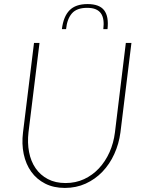

<svg xmlns="http://www.w3.org/2000/svg" viewBox="-20 -914 712 943"><path d="M86 0ZM302 -15Q351.5 -15 393 -34.2Q434.5 -53.5 466 -87.2Q497.5 -121 517.8 -166.2Q538 -211.5 544.5 -263.5L598 -703H625.5L571.5 -263.5Q564 -207 541.2 -157.2Q518.5 -107.5 483 -70.5Q447.5 -33.5 400.8 -12.2Q354 9 298.5 9Q243.5 9 201.8 -12.2Q160 -33.5 133.5 -70.5Q107 -107.5 96.5 -157.2Q86 -207 93 -263.5L147 -703H174L120 -264.5Q114 -212.5 122.8 -167Q131.5 -121.5 154.8 -87.8Q178 -54 215 -34.5Q252 -15 302 -15ZM410 -894Q468.5 -894 491.8 -863.2Q515 -832.5 508 -771H487.5Q490.5 -796 487.8 -815.5Q485 -835 475.8 -848.2Q466.5 -861.5 450 -868.5Q433.5 -875.5 408 -875.5Q357 -875.5 333.2 -848.2Q309.5 -821 304.5 -771H284Q291.5 -833 321.5 -863.5Q351.5 -894 410 -894Z"/></svg>

Font: Lato Thin
Style: Italic
Weight: 200
Italic angle: -7°
Designer: Lukasz Dziedzic
Foundry: tyPoland Lukasz Dziedzic
Version: Version 2.007; 2014-02-27